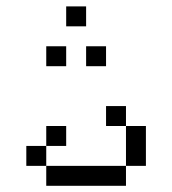

<svg xmlns="http://www.w3.org/2000/svg" viewBox="-20 -770 540 602"><path d="M187.5 -312.5V-375H125V-312.5H62.5V-250H125V-187.5H375V-250H125V-312.5ZM187.5 -562.5V-625H125V-562.5ZM312.5 -562.5V-625H250V-562.5ZM250 -687.5V-750H187.5V-687.5ZM375 -250H437.5Q437.5 -250 437.5 -375H375Q375 -375 375 -250ZM375 -375V-437.5H312.5V-375Z"/></svg>

Font: Unifont
Style: Regular
Weight: 500
Version: Version 15.1.04